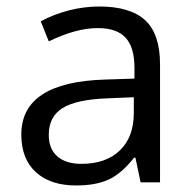

<svg xmlns="http://www.w3.org/2000/svg" viewBox="-20 -564 596 594"><path d="M415 0 398.9 -76.2H395Q355 -25.9 315.2 -8.1Q275.4 9.8 215.8 9.8Q136.2 9.8 91.1 -31.2Q45.9 -72.3 45.9 -147.9Q45.9 -310.1 305.2 -317.9L396 -320.8V-354Q396 -417 368.9 -447Q341.8 -477.1 282.2 -477.1Q215.3 -477.1 130.9 -436L106 -498Q145.5 -519.5 192.6 -531.7Q239.7 -543.9 287.1 -543.9Q382.8 -543.9 429 -501.5Q475.1 -459 475.1 -365.2V0ZM231.9 -57.1Q307.6 -57.1 350.8 -98.6Q394 -140.1 394 -214.8V-263.2L313 -259.8Q216.3 -256.3 173.6 -229.7Q130.9 -203.1 130.9 -147Q130.9 -103 157.5 -80.1Q184.1 -57.1 231.9 -57.1Z"/></svg>

Font: f06900794
Style: Regular
Weight: 400
Foundry: Ascender Corporation
Version: Version 1.10